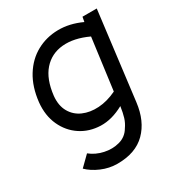

<svg xmlns="http://www.w3.org/2000/svg" viewBox="-168 -616 870 933"><g transform="rotate(-30 266.5 -149.5)"><path d="M221 204Q175 204 132 185.5Q89 167 62 140L117 86Q149 112 192.5 121.5Q236 131 276 120Q316 109 337 73Q352 52 359.5 27.5Q367 3 372 -32Q305 5 242.5 3Q180 1 131.5 -31Q83 -63 57.5 -118.5Q32 -174 39 -245Q48 -327 83.5 -384.5Q119 -442 173.5 -472Q228 -502 293 -503Q358 -504 425 -473L430 -500H510L449 -9Q437 90 380 147Q323 204 221 204ZM117 -236Q112 -184 132.5 -148Q153 -112 191.5 -95Q230 -78 279 -81Q328 -84 380 -109L418 -396Q341 -432 276 -426Q211 -420 169 -372.5Q127 -325 117 -236Z"/></g></svg>

Font: Kulim Park
Style: Italic
Weight: 400
Italic angle: -8°
Designer: Noponies / Dale Sattler
Foundry: Noponies
Version: Version 1.000; ttfautohint (v1.8.3)